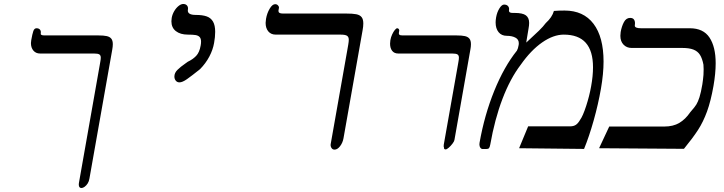

<svg xmlns="http://www.w3.org/2000/svg" viewBox="-20 -745 3640 965"><path d="M376 182.5Q376 178 376.5 175.5L481 -416.5Q481.5 -420 484 -433.8Q486.5 -447.5 486.5 -455Q486.5 -467 479.2 -471.5Q472 -476 452.5 -476H181.5Q160.5 -476 148 -490.5Q135.5 -505 135.5 -528.5Q135.5 -535.5 137 -543Q142.5 -574.5 147.5 -588.8Q152.5 -603 163.5 -603Q175 -603 180.8 -596.2Q186.5 -589.5 185 -579Q181.5 -567 202.5 -567H473.5Q501.5 -567 516.8 -563.5Q532 -560 539.5 -550.5Q547 -541 547 -522.5Q547 -511 544 -494.5L429.5 152.5Q427.5 166 420.8 176.8Q414 187.5 405.2 193.8Q396.5 200 389.5 200Q376 200 376 182.5Z M882 -331Q870.5 -331 863.5 -339.5Q856.5 -348 856.5 -360.5Q856.5 -378.5 871.8 -393.8Q887 -409 912.5 -426.5L923.5 -434.5Q949 -446.5 965.8 -464Q982.5 -481.5 988.5 -516Q990.5 -526 990.5 -535.5Q990.5 -551 983.5 -558.8Q976.5 -566.5 962.8 -568.8Q949 -571 924.5 -571Q886.5 -571 864 -588.5Q841.5 -606 841.5 -638Q841.5 -646 843 -655Q846 -672.5 855.5 -688.8Q865 -705 877.5 -715Q890 -725 901 -725Q912 -725 918.5 -718.8Q925 -712.5 925 -702.5Q925 -699 924.5 -697Q924 -695.5 924 -692Q924 -670 963.5 -670Q998 -670 1019 -662.5Q1040 -655 1050.8 -636.2Q1061.5 -617.5 1061.5 -585Q1061.5 -558.5 1056 -529Q1050 -494.5 1032 -460.5Q1014 -426.5 985.5 -397.5Q943 -363.5 919.8 -347.2Q896.5 -331 882 -331Z M1642 -20.5 1726.5 -498.5Q1727.5 -503.5 1730.2 -519.8Q1733 -536 1733 -545Q1733 -559.5 1724.2 -565.2Q1715.5 -571 1692 -571H1366Q1342 -571 1328.5 -587.2Q1315 -603.5 1315 -630Q1315 -636 1317 -650Q1322 -679 1335.5 -701.5Q1349 -724 1363 -724Q1371.5 -724 1377.2 -718Q1383 -712 1382 -705.5L1380 -694.5L1379.5 -690Q1379.5 -677 1401 -677H1718Q1752 -677 1770.2 -673.5Q1788.5 -670 1797.2 -659.2Q1806 -648.5 1806 -627Q1806 -611.5 1802.5 -593.5L1706.5 -50.5Q1702.5 -27.5 1689.2 -10.2Q1676 7 1661.5 7Q1651 7 1645.8 -1.8Q1640.5 -10.5 1642 -20.5Z M2344.5 -498 2264 -41.5Q2263 -34.5 2254.2 -23Q2245.5 -11.5 2235.5 -2.8Q2225.5 6 2219.5 6Q2215 6 2212.8 3Q2210.5 0 2211.5 -5Q2210 -4.5 2210 -10.5Q2210 -15.5 2210.5 -18.5L2281 -416.5Q2281.5 -420 2284 -433.8Q2286.5 -447.5 2286.5 -455Q2286.5 -467 2279.2 -471.5Q2272 -476 2252.5 -476H1981.5Q1961.5 -476 1951 -489.5Q1940.5 -503 1940.5 -525.5Q1940.5 -534 1942 -543Q1944.5 -558 1951 -572Q1957.5 -586 1964.5 -594.5Q1971.5 -603 1976.5 -603Q1981.5 -603 1984.5 -598.5Q1987.5 -594 1986.5 -590.5L1985 -581.5Q1983.5 -574.5 1987.2 -570.8Q1991 -567 2002.5 -567H2273.5Q2301.5 -567 2316.8 -563.5Q2332 -560 2339.5 -550.5Q2347 -541 2347 -522.5Q2347 -511 2344 -494.5Z M2915.5 3.5 2589 0 2634.5 -110H2845Q2863 -110 2874.2 -117.5Q2885.5 -125 2895.5 -142.5Q2909.5 -161.5 2926 -212.2Q2942.5 -263 2951 -311Q2960.5 -363 2960.5 -406.5Q2960.5 -489 2924 -530Q2887.5 -571 2813.5 -571Q2761.5 -571 2705 -531.8Q2648.5 -492.5 2597.5 -420Q2544.5 -350.5 2505.5 -248.2Q2466.5 -146 2444 -18Q2441.5 -4.5 2437.5 -0.2Q2433.5 4 2423 4H2406Q2399 4 2394.2 -2.5Q2389.5 -9 2389.5 -19.5Q2389.5 -22 2390.5 -29Q2415 -167 2464.2 -288.5Q2513.5 -410 2578 -490.5Q2581.5 -497 2583.2 -502.8Q2585 -508.5 2587 -520Q2587.5 -523 2587.5 -528Q2587.5 -547 2570.2 -556Q2553 -565 2527 -565Q2501 -565 2486 -583.2Q2471 -601.5 2471 -632.5Q2471 -643 2473.5 -658Q2478 -683.5 2490 -702.8Q2502 -722 2513.5 -722Q2527 -722 2533.5 -714.2Q2540 -706.5 2538.5 -696Q2538 -694.5 2538 -691.5Q2538 -685.5 2542.5 -682.8Q2547 -680 2557.5 -680H2566.5Q2607 -680 2623.2 -667.8Q2639.5 -655.5 2639.5 -630Q2639.5 -617.5 2636.5 -601.5L2629.5 -559.5L2627 -544.5Q2626 -535 2625 -531Q2667 -569.5 2688.8 -590.8Q2710.5 -612 2723 -629Q2755 -658 2764 -690Q2787.5 -692 2817.5 -692Q2912.5 -692 2963 -625.5Q3013.5 -559 3013.5 -435.5Q3013.5 -375.5 3000.5 -300Q2987 -222 2964 -140.2Q2941 -58.5 2915.5 3.5Z M3042 -109H3318.5Q3363.5 -109 3394.2 -127.2Q3425 -145.5 3448.5 -180L3456 -189Q3472 -207 3480 -220Q3488 -233 3495.5 -256.2Q3503 -279.5 3510 -321Q3510 -322.5 3513.2 -344.5Q3516.5 -366.5 3516.5 -397Q3516.5 -405 3515.5 -420Q3509.5 -451.5 3498 -469.5Q3486.5 -487.5 3465.2 -495.8Q3444 -504 3409.5 -504H3154.5Q3130 -504 3114 -520.5Q3098 -537 3098 -565Q3098 -574.5 3099.5 -584Q3104.5 -612.5 3115.8 -633.8Q3127 -655 3147 -655Q3160 -655 3165.8 -647.5Q3171.5 -640 3171.5 -628.5Q3171.5 -624.5 3171 -621.5Q3170.5 -618.5 3170.5 -616Q3170.5 -603 3202 -603H3447Q3515 -603 3546 -556.2Q3577 -509.5 3577 -427Q3577 -376.5 3566 -313Q3552.5 -236.5 3533.5 -184.5Q3514.5 -132.5 3488.5 -92.2Q3462.5 -52 3417.5 3L2991 0Z"/></svg>

Font: JuliaMono MediumItalic
Style: Regular
Weight: 500
Italic angle: -9°
Monospace: yes
Designer: cormullion
Foundry: corm
Version: Version 0.049; ttfautohint (v1.8.4)